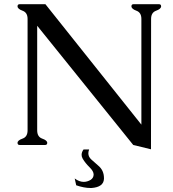

<svg xmlns="http://www.w3.org/2000/svg" viewBox="-20 -706 843 935"><path d="M386.7 22H414.1Q410.2 31.7 410.2 40.5Q410.2 57.6 424.8 70.8Q439 84 458.5 100.6Q486.3 123.5 486.3 161.6Q486.3 163.1 486.3 165Q484.4 205.1 425.8 209.5Q423.3 209.5 420.9 209.5Q389.2 209.5 351.1 196.3L343.8 163.1Q365.7 179.7 387.7 179.7Q404.8 179.7 421.4 169.9Q436 160.2 436 143.6Q436 127.9 415.8 108.2Q395.5 88.4 382.8 66.9Q377.4 57.6 377.4 47.9Q377.4 35.2 386.7 22ZM668.5 -99.1V-613.8Q668.5 -645 644.3 -653.8Q620.1 -662.6 620.1 -675.3Q620.1 -685.5 629.9 -685.5H754.4Q764.6 -685.5 764.6 -675.3Q764.6 -662.6 740.2 -653.8Q715.8 -645 715.8 -613.8L715.3 21L628.9 0L161.1 -580.6V-71.3Q161.1 -39.6 185.5 -31Q210 -22.5 210 -10.3Q210 0 199.7 0H75.7Q65.4 0 65.4 -10.3Q65.4 -22.5 89.8 -31Q114.3 -39.6 114.3 -71.3V-613.8Q114.3 -645 89.8 -653.8Q65.4 -662.6 65.4 -675.3Q65.4 -685.5 75.7 -685.5H201.2Z"/></svg>

Font: Caudex
Style: Regular
Weight: 400
Version: Version 1.04